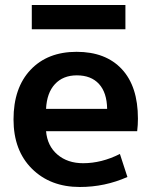

<svg xmlns="http://www.w3.org/2000/svg" viewBox="-20 -737 610 767"><path d="M107 -620V-717H481V-620ZM164 -302H408Q407 -367 375.5 -401.5Q344 -436 287 -436Q232 -436 199.5 -401Q167 -366 164 -302ZM164 -213Q169 -154 209.5 -119.5Q250 -85 312 -85Q386 -85 459 -122L489 -30Q399 10 299 10Q181 10 107.5 -63Q34 -136 34 -260Q34 -386 102 -458Q170 -530 286 -530Q402 -530 466.5 -461Q531 -392 531 -263Q531 -238 528 -213Z"/></svg>

Font: M PLUS 1p
Style: Bold
Weight: 700
Version: Version 1.062